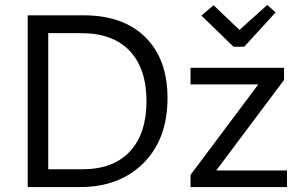

<svg xmlns="http://www.w3.org/2000/svg" viewBox="-20 -756 1215 776"><path d="M924 -567 794 -693 843 -735 948 -635 1060 -736 1094 -706 967 -567ZM92 0V-694H319Q478 -694 567.5 -605.5Q657 -517 657 -360Q657 -194 560 -97Q463 0 304 0ZM175 -72H314Q438 -72 505 -144Q572 -216 572 -347Q572 -479 504 -550.5Q436 -622 309 -622H175ZM750 0V-49L1024 -415H750V-482H1128V-433L854 -67H1140V0Z"/></svg>

Font: Cantarell
Style: Regular
Weight: 400
Designer: Dave Crossland, Nikolaus Waxweiler, Florian Fecher, Jacques Le Bailly, Eben Sorkin, Alexei Vanyashin, Alexios Zavras, Em
Version: Version 0.303